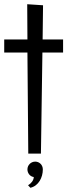

<svg xmlns="http://www.w3.org/2000/svg" viewBox="-29 -730 319 910"><path d="M100 -710 101 -543H-9V-481H101L105 -2H165L172 -481H270V-543H173L175 -705ZM174 73C174 52 158 36 138 36C118 36 101 52 101 73C101 91 114 107 131 109C131 125 118 140 104 148L115 160C154 151 174 111 174 73Z"/></svg>

Font: Englebert
Style: Regular
Weight: 400
Designer: Astigmatic (AOETI)
Foundry: Astigmatic (AOETI)
Version: Version 1.000